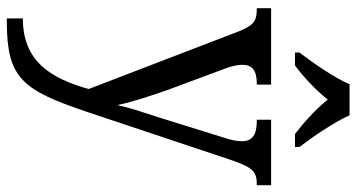

<svg xmlns="http://www.w3.org/2000/svg" viewBox="-261 -545 1045 563"><g transform="rotate(90 261.5 -263.5)"><path d="M134 -619V-606H172C207 -632 244 -667 272 -702C300 -667 339 -632 373 -606H411V-619C382 -657 338 -721 318 -766H227C208 -721 163 -657 134 -619ZM34 192V239H43C209 239 244 195 309 1L449 -418C471 -483 484 -494 520 -494H523V-536H331V-494H334C374 -494 394 -482 394 -451C394 -437 391 -420 385 -402L324 -206C310 -163 296 -122 288 -85C282 -118 263 -178 244 -232L180 -404C173 -424 170 -439 170 -452C170 -480 186 -494 225 -494H228V-536H4V-494H7C43 -494 55 -483 72 -441L241 -1C209 113 158 192 34 192Z"/></g></svg>

Font: Noto Serif Bengali SemiCondensed
Style: Regular
Weight: 400
Width: 4
Designer: Juan Bruce, Universal Thirst, Indian Type Foundry and the Monotype Design Team.
Foundry: Monotype Imaging Inc.
Version: Version 2.003